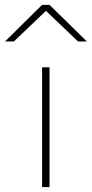

<svg xmlns="http://www.w3.org/2000/svg" viewBox="-77 -763 374 783"><path d="M-56.6 -593.8 94.7 -743.2H125L277.3 -593.8H241.2L110.4 -718.8L-20.5 -593.8ZM94.7 0V-488.3H125V0Z"/></svg>

Font: Gothic A1 Thin
Style: Regular
Weight: 250
Designer: HanYang I&C Co.,Ltd.
Foundry: HanYang I&C Co.,Ltd.
Version: Version 2.50